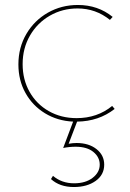

<svg xmlns="http://www.w3.org/2000/svg" viewBox="-20 -484 521 772"><path d="M399 178Q399 219 364.5 243.5Q330 268 277 268Q220 268 185 236L193 223Q228 253 278 253Q324 253 352.5 231Q381 209 381 178Q381 148 355.5 127Q330 106 284 106Q259 106 234 111L274 5Q211 2 161 -28.5Q111 -59 82.5 -110Q54 -161 54 -225Q54 -293 86 -347.5Q118 -402 172.5 -433Q227 -464 293 -464Q374 -464 433 -416L422 -404Q365 -450 292 -450Q231 -450 180.5 -421Q130 -392 100.5 -341Q71 -290 71 -226Q71 -164 99 -114.5Q127 -65 176.5 -37Q226 -9 288 -9Q371 -9 431 -58L441 -46Q377 4 290 5L256 94Q273 91 288 91Q337 91 368 115.5Q399 140 399 178Z"/></svg>

Font: Ysabeau SC Thin
Style: Regular
Weight: 200
Designer: Christian Thalmann (Catharsis Fonts)
Version: Version 0.003